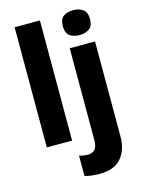

<svg xmlns="http://www.w3.org/2000/svg" viewBox="-145 -851 872 1173"><g transform="rotate(-15 291.0 -264.0)"><path d="M225 0H65V-760H225ZM351 -689Q351 -733 374.5 -750.5Q398 -768 437 -768Q475 -768 499 -750Q523 -732 523 -689Q523 -646 498.5 -628.5Q474 -611 437 -611Q399 -611 375 -628.5Q351 -646 351 -689ZM334 240Q311 240 286 237Q261 234 242 228V99Q257 104 270.5 106Q284 108 299 108Q324 108 340.5 91Q357 74 357 30V-549H517V53Q517 135 473.5 187.5Q430 240 334 240Z"/></g></svg>

Font: Noto Sans SemiCondensed ExtraBold
Style: Regular
Weight: 800
Width: 4
Designer: Monotype Design Team
Foundry: Monotype Imaging Inc.
Version: Version 2.013; ttfautohint (v1.8.4.7-5d5b)